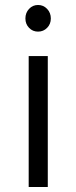

<svg xmlns="http://www.w3.org/2000/svg" viewBox="-20 -751 307 771"><path d="M184.1 -676.8Q184.1 -654.3 169.2 -639.2Q154.3 -624 132.8 -624Q111.3 -624 96.7 -639.2Q82 -654.3 82 -676.8Q82 -699.7 96.7 -715.3Q111.3 -731 132.8 -731Q154.3 -731 169.2 -715.3Q184.1 -699.7 184.1 -676.8ZM95.2 -525.9H171.9V0H95.2Z"/></svg>

Font: Montserrat-Arabic Light
Style: Regular
Weight: 300
Designer: Mohamed Gaber
Foundry: Kief Type Foundry
Version: Version 5.008;PS 005.008;hotconv 1.0.88;makeotf.lib2.5.64775